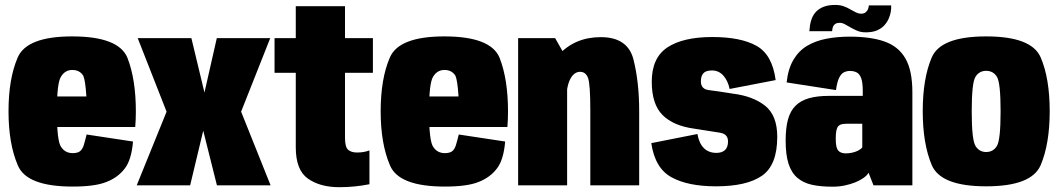

<svg xmlns="http://www.w3.org/2000/svg" viewBox="-20 -751 4292 778"><path d="M274.5 5V-130.5Q244.5 -130.5 228 -155Q210.5 -178 210.5 -299.5Q210.5 -415.5 227.5 -441Q244 -467.5 273 -467.5Q303 -467.5 317.5 -444Q326 -424.5 330 -360H194V-236.5H528Q530.5 -265.5 530.5 -299.5Q530.5 -429 496.5 -516.5Q461 -603.5 272.5 -603.5Q88 -603.5 51.5 -517.5Q14.5 -431.5 14.5 -300Q14.5 -169 52 -81.5Q87.5 5 274.5 5ZM274.5 -130.5V5Q366 5 412 -14Q458 -32 485 -67.5Q512.5 -102 519 -177.5L331 -206Q324.5 -179.5 319 -161.5Q313 -144 302.5 -137Q292.5 -130.5 274.5 -130.5Z M534 0H750.5L803.5 -221.5L859 0H1076.5L957 -298.5L1075 -596.5H858.5L808.5 -376L755.5 -596.5H538L655 -298.5Z M1354.5 7.5Q1418 7.5 1477 -4.5V-141.5Q1454.5 -133 1426.5 -133Q1404 -133 1391 -143.8Q1378 -154.5 1378 -192V-456H1491V-596.5H1378V-726H1178.5V-596.5H1092.5V-456H1178.5V-154Q1178.5 -61.5 1228 -27Q1277.5 7.5 1354.5 7.5Z M1782.5 5V-130.5Q1752.5 -130.5 1736 -155Q1718.5 -178 1718.5 -299.5Q1718.5 -415.5 1735.5 -441Q1752 -467.5 1781 -467.5Q1811 -467.5 1825.5 -444Q1834 -424.5 1838 -360H1702V-236.5H2036Q2038.5 -265.5 2038.5 -299.5Q2038.5 -429 2004.5 -516.5Q1969 -603.5 1780.5 -603.5Q1596 -603.5 1559.5 -517.5Q1522.5 -431.5 1522.5 -300Q1522.5 -169 1560 -81.5Q1595.5 5 1782.5 5ZM1782.5 -130.5V5Q1874 5 1920 -14Q1966 -32 1993 -67.5Q2020.5 -102 2027 -177.5L1839 -206Q1832.5 -179.5 1827 -161.5Q1821 -144 1810.5 -137Q1800.5 -130.5 1782.5 -130.5Z M2079.5 0H2278V-511L2229.5 -596.5H2079.5ZM2372 0H2570V-301.5Q2570 -417 2547.2 -508.8Q2524.5 -600.5 2414.5 -600.5Q2309.5 -600.5 2243.2 -528.2Q2177 -456 2177 -361L2274.5 -338Q2274.5 -398.5 2290 -429.2Q2305.5 -460 2330.5 -460Q2353.5 -460 2362.8 -435Q2372 -410 2372 -306Z M2881.5 4Q3006 4 3067.8 -39Q3129.5 -82 3129.5 -196.5Q3129.5 -283.5 3080.2 -322.5Q3031 -361.5 2950 -371.5Q2885.5 -382 2852.8 -385.8Q2820 -389.5 2820 -421.5Q2820 -442.5 2830 -454Q2840 -465.5 2865 -465.5Q2892.5 -465.5 2911 -444.8Q2929.5 -424 2936.5 -390.5L3123 -426.5Q3109.5 -529.5 3045.5 -565.2Q2981.5 -601 2866.5 -601Q2748 -601 2684.5 -559Q2621 -517 2621 -420Q2621 -328.5 2664.8 -284.8Q2708.5 -241 2794 -229.5Q2862 -218.5 2896 -213.5Q2930 -208.5 2930 -178Q2930 -154.5 2917.8 -143Q2905.5 -131.5 2883 -131.5Q2851.5 -131.5 2832 -151Q2812.5 -170.5 2806 -208L2619 -171Q2634 -69.5 2700.8 -32.8Q2767.5 4 2881.5 4Z M3353.5 5.5Q3379.5 5.5 3403.2 0.5Q3427 -4.5 3446.5 -12.5Q3466 -20.5 3479.8 -30.5Q3493.5 -40.5 3499.5 -51L3519.5 0H3677V-377Q3677 -465.5 3648.8 -514.2Q3620.5 -563 3564.2 -582.8Q3508 -602.5 3423 -602.5Q3372.5 -602.5 3328.5 -594Q3284.5 -585.5 3250.8 -565.5Q3217 -545.5 3195.2 -509Q3173.5 -472.5 3167.5 -417L3367.5 -386Q3372 -419 3380.2 -435.8Q3388.5 -452.5 3399.8 -458Q3411 -463.5 3423.5 -463.5Q3440.5 -463.5 3452 -457.2Q3463.5 -451 3469.8 -433.5Q3476 -416 3476 -382V-362.5H3338.5Q3292 -362.5 3258.8 -353.2Q3225.5 -344 3204.2 -323.2Q3183 -302.5 3173.2 -267.8Q3163.5 -233 3163.5 -181Q3163.5 -124 3175.2 -87.5Q3187 -51 3211 -30.5Q3235 -10 3270.2 -2.2Q3305.5 5.5 3353.5 5.5ZM3407.5 -129.5Q3398 -129.5 3390.2 -132Q3382.5 -134.5 3377 -140.5Q3371.5 -146.5 3369 -158.2Q3366.5 -170 3366.5 -190Q3366.5 -210.5 3369.2 -222.8Q3372 -235 3377.5 -240.5Q3383 -246 3391.5 -247.8Q3400 -249.5 3410.5 -249.5H3474V-154Q3469 -147 3458 -141.2Q3447 -135.5 3433.8 -132.5Q3420.5 -129.5 3407.5 -129.5ZM3488 -620Q3515.5 -620 3533.5 -627.8Q3551.5 -635.5 3562.8 -647.8Q3574 -660 3580.5 -674.2Q3587 -688.5 3589.5 -703.2Q3592 -718 3591 -729H3500.5Q3500.5 -723 3497.5 -714.8Q3494.5 -706.5 3487.5 -701Q3480.5 -695.5 3469.5 -695.5Q3459 -695.5 3448.2 -700.8Q3437.5 -706 3425.2 -713.2Q3413 -720.5 3398.2 -725.8Q3383.5 -731 3364.5 -731Q3337 -731 3318.2 -723.8Q3299.5 -716.5 3288 -704.8Q3276.5 -693 3270.5 -678.5Q3264.5 -664 3262.5 -650Q3260.5 -636 3259.5 -624.5H3352Q3352 -631 3354.2 -639.2Q3356.5 -647.5 3363.2 -653Q3370 -658.5 3382.5 -658.5Q3393 -658.5 3404 -652.5Q3415 -646.5 3427.5 -639.2Q3440 -632 3454.5 -626Q3469 -620 3488 -620Z M3976 4Q4160.5 4 4197 -82.2Q4233.5 -168.5 4233.5 -300.5Q4233.5 -433 4197 -518.2Q4160.5 -603.5 3976 -603.5Q3792 -603.5 3755.5 -518.2Q3719 -433 3719 -300.5Q3719 -168.5 3755.5 -82.2Q3792 4 3976 4ZM3976 -135Q3948 -135 3932.8 -159.5Q3917.5 -184 3917.5 -300Q3917.5 -416 3932.8 -440Q3948 -464 3976 -464Q4004.5 -464 4019.5 -440Q4034.5 -416 4034.5 -300Q4034.5 -184 4019.5 -159.5Q4004.5 -135 3976 -135Z"/></svg>

Font: Anybody Condensed Black
Style: Regular
Weight: 900
Width: 3
Designer: Tyler Finck
Foundry: Etcetera Type Company
Version: Version 1.113;gftools[0.9.25]